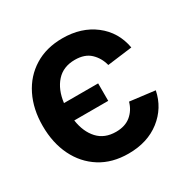

<svg xmlns="http://www.w3.org/2000/svg" viewBox="-132 -678 806 813"><g transform="rotate(-30 271.0 -271.5)"><path d="M308.6 -311.5V-226.1H142.6Q151.4 -166.5 184.1 -131.1Q216.8 -95.7 272.5 -95.7Q317.4 -95.7 345.2 -118.9Q373 -142.1 383.3 -179.2L505.4 -164.1Q489.7 -86.4 427.5 -37.8Q365.2 10.7 272.5 10.7Q192.9 10.7 135.3 -25.6Q77.6 -62 46.4 -125.7Q15.1 -189.5 15.1 -272.5Q15.1 -354.5 46.4 -417.7Q77.6 -481 135.5 -516.8Q193.4 -552.7 272.5 -552.7Q364.7 -552.7 428.2 -503.9Q491.7 -455.1 506.3 -373L384.8 -357.4Q375 -396 347.9 -421.6Q320.8 -447.3 272.5 -447.3Q215.8 -447.3 182.6 -410.4Q149.4 -373.5 141.6 -311.5Z"/></g></svg>

Font: Inter Display Semi Bold
Style: Regular
Weight: 600
Designer: Rasmus Andersson
Foundry: rsms
Version: Version 4.000;git-37864ae